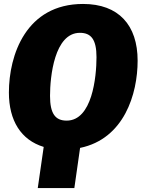

<svg xmlns="http://www.w3.org/2000/svg" viewBox="-20 -736 718 971"><path d="M676 -429C676 -609 580 -716 400 -716C112 -716 25 -458 25 -268C25 -126 86 -28 201 7L171 215H356L385 12C608 -34 676 -261 676 -429ZM317 -126C260 -126 233 -161 233 -251C233 -348 255 -570 384 -570C441 -570 468 -536 468 -447C468 -346 446 -126 317 -126Z"/></svg>

Font: Fira Sans Heavy
Style: Italic
Weight: 900
Italic angle: -8°
Designer: bBox Type GmbH & Carrois Corporate GbR & Edenspiekermann AG
Foundry: bBox Type GmbH & Carrois Corporate GbR & Edenspiekermann AG
Version: Version 4.301;PS 004.301;hotconv 1.0.88;makeotf.lib2.5.64775